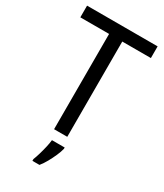

<svg xmlns="http://www.w3.org/2000/svg" viewBox="-228 -802 948 1110"><g transform="rotate(30 246.0 -246.5)"><path d="M290 0H202V-636H10V-714H481V-636H290ZM308 70Q303 91 291 118.5Q279 146 264 173Q249 200 232 221H185V209Q192 192 200 165Q208 138 214.5 110Q221 82 223 61H308Z"/></g></svg>

Font: Noto Sans Khmer SemiCondensed
Style: Regular
Weight: 400
Width: 4
Designer: Danh Hong and the Monotype Design Team
Foundry: Monotype Imaging Inc.
Version: Version 2.004